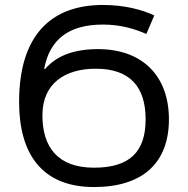

<svg xmlns="http://www.w3.org/2000/svg" viewBox="-20 -744 758 774"><path d="M395 -724C185 -724 57 -601 57 -333C57 -126 147 10 359 10C557 10 661 -89 661 -263C661 -437 555 -546 375 -546C272 -546 205 -516 162 -466H158C180 -585 257 -645 395 -645C471 -645 529 -625 570 -607L602 -682C554 -704 484 -724 395 -724ZM366 -467C504 -467 567 -394 567 -263C567 -132 503 -68 359 -68C211 -68 151 -153 151 -279C151 -411 246 -467 366 -467Z"/></svg>

Font: Noto Sans Thai
Style: Regular
Weight: 400
Designer: Monotype Design Team
Foundry: Monotype Imaging Inc.
Version: Version 1.901